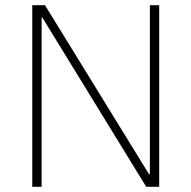

<svg xmlns="http://www.w3.org/2000/svg" viewBox="-20 -718 736 738"><path d="M143 -650H140V0H104V-698H153L553 -48H556V-698H592V0H542Z"/></svg>

Font: IBM Plex Sans KR ExtLt
Style: Regular
Weight: 200
Designer: Mike Abbink; Paul van der Laan; Pieter van Rosmalen; Wujin Sim; Chorong Kim; Dohee Lee;
Foundry: Sandoll Inc.
Version: Version 1.002